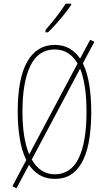

<svg xmlns="http://www.w3.org/2000/svg" viewBox="-20 -970 578 1052"><path d="M480 -358Q480 -286 471 -219.5Q462 -153 439.5 -101.5Q417 -50 378.5 -20Q340 10 280 10Q232 10 197 -11Q162 -32 139 -67L70 62L48 50L124 -93Q98 -146 87.5 -215.5Q77 -285 77 -358Q77 -541 129.5 -632.5Q182 -724 280 -724Q327 -724 361 -704Q395 -684 419 -649L474 -752L497 -741L434 -623Q458 -574 469 -506Q480 -438 480 -358ZM103 -358Q103 -212 140 -124L405 -622Q360 -699 280 -699Q190 -699 146.5 -609.5Q103 -520 103 -358ZM454 -358Q454 -507 419 -594L154 -96Q200 -15 280 -15Q368 -15 411 -103Q454 -191 454 -358ZM370 -943Q354 -919 331.5 -891Q309 -863 286 -837.5Q263 -812 243 -793H229V-805Q263 -845 289 -878Q315 -911 340 -950H370Z"/></svg>

Font: Noto Sans ExtraCondensed Thin
Style: Regular
Weight: 100
Width: 2
Designer: Monotype Design Team
Foundry: Monotype Imaging Inc.
Version: Version 2.013; ttfautohint (v1.8.4.7-5d5b)